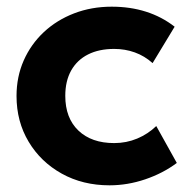

<svg xmlns="http://www.w3.org/2000/svg" viewBox="-20 -540 569 575"><path d="M308 15Q228 15 165 -20Q102 -55 65.8 -115.5Q29.5 -176 29.5 -252.5Q29.5 -310 51 -358.8Q72.5 -407.5 111.2 -443.8Q150 -480 202 -500Q254 -520 314.5 -520Q370 -520 417.2 -505Q464.5 -490 503 -460L437 -351Q413 -372.5 383.8 -383Q354.5 -393.5 322 -393.5Q276.5 -393.5 243.8 -377Q211 -360.5 193.2 -329Q175.5 -297.5 175.5 -253Q175.5 -186.5 214.8 -149Q254 -111.5 322 -111.5Q358.5 -111.5 390.8 -125Q423 -138.5 448 -162.5L509.5 -52Q468 -21 415 -3Q362 15 308 15Z"/></svg>

Font: Geologica Cursive SemiBold
Style: Regular
Weight: 600
Designer: Sindre Bremnes, Frode Helland
Foundry: Monokrom Skriftforlag AS
Version: Version 1.010;gftools[0.9.28]